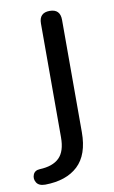

<svg xmlns="http://www.w3.org/2000/svg" viewBox="-138 -538 457 771"><g transform="rotate(-10 90.0 -152.0)"><path d="M-17 190Q-43 190 -52.5 174.5Q-62 159 -55.5 142.5Q-49 126 -28 125Q25 123 51.5 97Q78 71 78 14V-450Q78 -494 121 -494Q164 -494 164 -450V8Q164 100 116.5 144.5Q69 189 -17 190Z"/></g></svg>

Font: Chiron GoRound TC N
Style: Regular
Weight: 350
Designer: Ryoko NISHIZUKA 西塚涼子 (kana, bopomofo & ideographs); Paul D. Hunt (Latin, Greek & Cyrillic); Sandoll Communications 산돌커뮤니
Foundry: Adobe
Version: Version 1.000;hotconv 1.1.1;makeotfexe 2.6.0